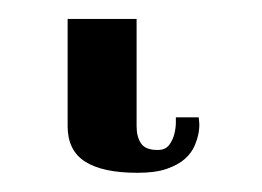

<svg xmlns="http://www.w3.org/2000/svg" viewBox="-20 30 274 201"><path d="M188 152.8H164.1Q164.1 152.8 164.1 158.2Q164.1 163.6 162.6 169.9Q161.1 176.3 157.2 181.6Q153.3 187 145 187Q132.3 187 127.7 180.2Q123 173.3 123 162.1V49.8H50.8V162.1Q50.8 187.5 69.1 199.2Q87.4 210.9 124 210.9Q142.6 210.9 154.5 206.8Q166.5 202.6 173.6 196.3Q180.7 189.9 183.8 182.4Q187 174.8 188 168.5Q189 162.1 188.5 157.7Q188 153.3 188 152.8Z"/></svg>

Font: Galatia SIL
Style: Bold
Weight: 700
Designer: Development by SIL's NRSI team
Version: Version 2.1